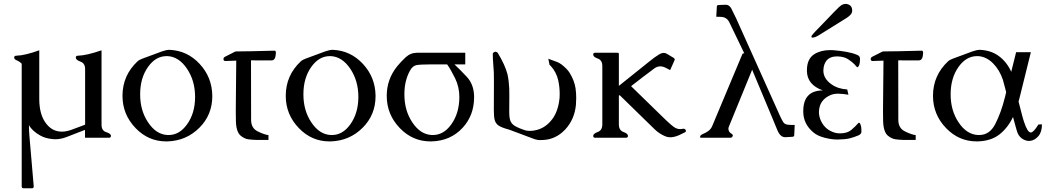

<svg xmlns="http://www.w3.org/2000/svg" viewBox="-20 -716 5466 998"><path d="M422.4 -356.9Q422.4 -387.2 398.2 -395.8Q374 -404.3 374 -416.5Q374 -426.3 383.8 -426.3Q408.2 -427.2 438.5 -434.1Q469.7 -441.4 507.8 -454.6V-67.4Q507.8 -36.6 532.2 -29.1Q556.6 -21.5 556.6 -9.8Q556.6 0 546.9 0H421.9V-41L323.7 -2.9Q294.9 7.8 266.6 7.8Q259.3 7.8 252 6.8Q216.3 3.4 189.9 -11.2Q147 -35.2 130.4 -65.9Q130.4 -40 132.8 -10.3L155.3 252.4V253.4Q155.3 262.7 145.5 262.7H102.1Q92.8 262.7 92.8 252.4V-384.8Q81.5 -396.5 67.6 -402.1Q53.7 -407.7 53.7 -416.5Q53.7 -426.3 63.5 -426.3Q89.8 -427.2 119.1 -434.6Q135.7 -438.5 151.4 -443.6Q167 -448.7 184.1 -454.6V-201.2Q184.1 -117.2 222.2 -70.8Q253.9 -31.7 301.3 -31.7Q325.2 -31.7 353 -42L422.4 -67.9Z M861.3 -457Q953.6 -453.1 1017.8 -383.8Q1082 -314.5 1083.5 -219.2V-216.3Q1083.5 -119.1 1016.6 -52.2Q948.2 16.1 850.1 19H843.8Q751.5 19 685.1 -49.8Q616.7 -120.6 616.7 -217.8V-219.2Q617.2 -324.7 695.3 -397.5Q704.6 -405.8 722.4 -412.1Q740.2 -418.5 775.4 -431.6Q795.9 -439.5 821.3 -448.7Q845.2 -457 859.9 -457ZM851.6 -424.3H845.7Q790 -424.3 750.5 -369.6Q708.5 -311.5 708.5 -226.6V-224.6Q708.5 -141.1 750 -79.6Q791.5 -17.1 850.6 -14.2H856.9Q912.1 -14.2 951.7 -68.8Q993.7 -126.5 994.1 -211.4Q994.1 -296.4 952.1 -358.6Q910.2 -420.9 851.6 -424.3Z M1284.7 -402.3 1285.2 -92.8Q1285.2 -49.8 1319.6 -33Q1354 -16.1 1375.5 -13.7V11.2H1309.6Q1291 10.7 1270.8 8.1Q1250.5 5.4 1231 -10.7Q1206.5 -31.2 1206.1 -92.3Q1205.6 -118.7 1205.6 -142.1Q1205.6 -173.3 1206.1 -199.7L1208 -400.9Q1171.9 -399.9 1153.8 -398.9H1151.4Q1142.1 -398.9 1141.6 -408.2V-409.2Q1141.6 -417 1150.4 -421.4Q1159.7 -425.3 1189.9 -441.4Q1195.8 -444.3 1198.2 -445.8Q1204.1 -448.7 1208 -448.7L1286.1 -449.7L1406.7 -452.6H1407.2Q1414.1 -452.6 1414.1 -440.4Q1414.1 -434.1 1412.1 -423.8Q1408.2 -401.9 1390.6 -401.9Z M1710 -457Q1802.2 -453.1 1866.5 -383.8Q1930.7 -314.5 1932.1 -219.2V-216.3Q1932.1 -119.1 1865.2 -52.2Q1796.9 16.1 1698.7 19H1692.4Q1600.1 19 1533.7 -49.8Q1465.3 -120.6 1465.3 -217.8V-219.2Q1465.8 -324.7 1543.9 -397.5Q1553.2 -405.8 1571 -412.1Q1588.9 -418.5 1624 -431.6Q1644.5 -439.5 1669.9 -448.7Q1693.8 -457 1708.5 -457ZM1700.2 -424.3H1694.3Q1638.7 -424.3 1599.1 -369.6Q1557.1 -311.5 1557.1 -226.6V-224.6Q1557.1 -141.1 1598.6 -79.6Q1640.1 -17.1 1699.2 -14.2H1705.6Q1760.7 -14.2 1800.3 -68.8Q1842.3 -126.5 1842.8 -211.4Q1842.8 -296.4 1800.8 -358.6Q1758.8 -420.9 1700.2 -424.3Z M2220.2 -381.3Q2161.6 -381.3 2142.8 -377Q2124 -372.6 2110.4 -347.7Q2082 -295.9 2082 -226.6V-224.6Q2082 -141.1 2123.5 -79.6Q2165 -17.1 2224.1 -14.2H2230.5Q2285.6 -14.2 2325.2 -68.8Q2367.2 -126.5 2367.7 -211.4Q2367.7 -264.2 2345.5 -309.3Q2323.2 -354.5 2304.2 -381.3ZM2398.4 -441.9V-381.3H2342.3Q2371.6 -354 2407 -315.9Q2442.4 -277.8 2444.3 -217.3V-210Q2444.3 -116.2 2384.3 -51.3Q2321.8 16.1 2223.6 19H2217.3Q2125 19 2058.6 -49.8Q1990.2 -120.6 1990.2 -217.8V-219.2Q1990.7 -304.2 2043.9 -370.6Q2063.5 -395 2088.9 -418.5Q2114.3 -441.9 2148.9 -441.9Z M2627 -42Q2585.4 -53.2 2570.8 -64Q2556.2 -74.2 2551.3 -92.8Q2546.9 -108.9 2546.9 -144L2547.4 -288.6Q2547.4 -325.2 2546.9 -339.4Q2545.4 -368.7 2543.5 -388.7Q2541.5 -408.7 2541.5 -436.5Q2541.5 -441.9 2550.8 -446.3Q2552.7 -447.3 2555.2 -447.3Q2560.1 -447.3 2566.9 -441.9Q2605.5 -377.9 2617.7 -330.6Q2625 -298.8 2627 -256.3Q2627.4 -240.7 2627.4 -223.6V-206.5Q2627 -179.7 2627 -146V-133.3Q2627 -112.8 2629.4 -101.1Q2632.8 -79.6 2647.9 -67.4Q2661.6 -55.7 2698.7 -42.5Q2711.9 -37.1 2723.6 -36.1Q2729.5 -35.6 2735.4 -35.6Q2753.4 -35.6 2772 -41Q2818.8 -53.7 2851.6 -98.1Q2882.8 -141.1 2888.7 -209Q2889.2 -218.8 2889.2 -229Q2889.2 -263.2 2881.8 -297.9Q2871.6 -342.3 2842.3 -373.5Q2840.3 -376 2836.4 -378.9L2830.1 -410.6L2875.5 -394Q2887.2 -389.2 2898.9 -380.9Q2928.2 -357.9 2940.9 -337.4Q2965.8 -296.9 2971.7 -256.8Q2975.1 -232.9 2975.1 -206.5Q2975.1 -189 2973.6 -170.4Q2966.3 -95.2 2918 -43Q2868.7 9.3 2801.8 11.7Q2794.9 12.2 2782.2 12.2Q2770 11.2 2757.3 6.8Z M3196.8 -69.3Q3196.8 -38.6 3220.5 -30Q3244.1 -21.5 3244.1 -9.8Q3244.1 0 3233.9 0H3073.2Q3063.5 0 3063.5 -9.8Q3063.5 -21.5 3087.2 -30Q3110.8 -38.6 3110.8 -69.3V-372.6Q3110.8 -403.3 3087.2 -411.6Q3063.5 -419.9 3063.5 -432.1Q3063.5 -441.9 3073.2 -441.9H3188.5Q3196.8 -441.9 3196.8 -436V-269.5L3354.5 -396Q3383.3 -419.4 3405.8 -433.1Q3418.5 -440.9 3430.2 -440.9Q3438.5 -440.9 3446.3 -436.5L3481.9 -415Q3487.3 -411.1 3487.3 -406.7Q3487.3 -404.3 3485.8 -401.9L3463.4 -351.6L3439.9 -363.8Q3425.3 -371.1 3412.1 -371.1Q3396 -371.1 3381.8 -360.8Q3316.9 -312.5 3260.3 -268.1L3425.8 -106.9Q3476.6 -57.1 3492.2 -50.3Q3502.9 -44.9 3514.6 -44.9Q3519.5 -44.9 3524.4 -45.9Q3528.3 -46.9 3531.7 -46.9Q3541 -46.9 3544.4 -40Q3545.4 -37.6 3545.4 -35.2Q3545.4 -30.8 3540.5 -28.3L3510.3 -13.7Q3484.9 -2.4 3463.9 -2.4Q3449.7 -2.4 3437.5 -7.8Q3406.7 -20.5 3381.3 -45.4L3200.7 -221.7L3196.8 -218.3Z M4086.9 -66.9 4110.8 -66.4 4108.4 -13.7Q4108.4 -5.9 4099.6 -4.9L4063 -2.9H4061Q4035.6 -2.9 4020.5 -40Q4004.9 -78.1 3996.1 -99.1L3889.6 -353.5L3769 -58.6Q3766.1 -51.8 3766.1 -45.9Q3766.1 -42 3767.6 -38.1Q3771.5 -26.9 3781.7 -21.5Q3789.1 -17.1 3789.1 -12.2Q3789.1 -10.3 3788.6 -8.8Q3784.7 0 3776.4 0H3624.5Q3618.7 0 3618.7 -3.9Q3618.7 -5.9 3620.1 -8.8Q3622.6 -15.1 3635 -20.3Q3647.5 -25.4 3659.2 -33.2Q3674.8 -43.5 3682.1 -61L3832.5 -419.9Q3837.9 -434.6 3839.4 -436.5Q3841.3 -439 3848.6 -439L3770.5 -601.1Q3757.3 -627.4 3726.6 -628.4L3703.1 -628.9L3706.1 -681.6V-683.1Q3706.1 -688.5 3714.8 -689.9L3751.5 -691.4H3752.4Q3770.5 -691.4 3781.2 -671.9Q3792 -651.4 3806.2 -621.1L4034.7 -112.8Q4043.9 -92.8 4052.2 -79.8Q4060.5 -66.9 4086.9 -66.9Z M4236.8 -533.2Q4216.3 -520.5 4204.1 -520.5Q4202.6 -520.5 4201.7 -521Q4197.3 -521.5 4197.3 -524.4Q4197.3 -531.2 4214.4 -548.8L4271 -607.4Q4282.7 -619.1 4313 -651.1Q4343.3 -683.1 4355 -689.9Q4364.7 -695.8 4375.5 -695.8Q4383.3 -695.8 4391.1 -692.4Q4409.7 -684.6 4409.7 -661.6Q4409.7 -648.4 4399.9 -638.4Q4390.1 -628.4 4380.4 -622.6ZM4333 9.3Q4302.2 9.3 4265.6 -0.2Q4229 -9.8 4208.5 -27.3Q4155.8 -70.8 4155.3 -134.8V-138.7Q4155.3 -245.1 4256.8 -246.1Q4174.8 -275.4 4174.3 -347.7V-350.6Q4174.3 -411.1 4213.9 -435.1Q4247.6 -455.6 4294.9 -455.6Q4303.7 -455.6 4312.5 -455.1Q4347.7 -452.1 4379.6 -446.5Q4411.6 -440.9 4435.5 -430.7Q4448.7 -425.3 4450.2 -413.6V-408.7Q4450.2 -389.6 4446.8 -379.9Q4441.9 -366.7 4437 -366.7Q4435.1 -366.7 4433.1 -368.7Q4429.7 -372.6 4421.9 -381.3Q4408.2 -395.5 4387.5 -408.7Q4366.7 -421.9 4332.5 -422.9H4331.1Q4294.9 -422.9 4276.4 -401.4Q4260.3 -381.3 4259.8 -349.1Q4259.8 -307.6 4301.8 -277.8Q4335.4 -253.9 4383.8 -251L4390.1 -223.6Q4365.7 -228 4338.4 -229H4335Q4309.1 -229 4288.6 -217.8Q4252 -198.7 4241.2 -163.6Q4236.8 -148.4 4236.8 -133.3Q4236.8 -113.3 4245.1 -92.8Q4264.2 -47.4 4307.6 -30.3Q4324.7 -23.4 4342.3 -22.9H4348.1Q4383.8 -22.9 4404.8 -40.5Q4426.8 -59.1 4440.4 -75.2Q4442.9 -78.1 4445.3 -78.1Q4451.2 -78.1 4456.1 -57.6Q4457.5 -49.3 4457.5 -36.6V-29.8Q4456.1 -18.6 4442.9 -12.7Q4418.9 -2.4 4396.2 3.2Q4373.5 8.8 4333 9.3Z M4648.9 -402.3 4649.4 -92.8Q4649.4 -49.8 4683.8 -33Q4718.3 -16.1 4739.7 -13.7V11.2H4673.8Q4655.3 10.7 4635 8.1Q4614.7 5.4 4595.2 -10.7Q4570.8 -31.2 4570.3 -92.3Q4569.8 -118.7 4569.8 -142.1Q4569.8 -173.3 4570.3 -199.7L4572.3 -400.9Q4536.1 -399.9 4518.1 -398.9H4515.6Q4506.3 -398.9 4505.9 -408.2V-409.2Q4505.9 -417 4514.6 -421.4Q4523.9 -425.3 4554.2 -441.4Q4560.1 -444.3 4562.5 -445.8Q4568.4 -448.7 4572.3 -448.7L4650.4 -449.7L4771 -452.6H4771.5Q4778.3 -452.6 4778.3 -440.4Q4778.3 -434.1 4776.4 -423.8Q4772.5 -401.9 4754.9 -401.9Z M5074.2 -457Q5133.3 -454.1 5173.8 -423.1Q5214.4 -392.1 5236.3 -342.8Q5243.7 -372.1 5249.8 -396.7Q5255.9 -421.4 5261.7 -444.8H5338.4Q5327.6 -401.4 5317.1 -358.9Q5306.6 -316.4 5280.8 -212.4Q5276.9 -195.8 5274.4 -188Q5282.7 -155.8 5289.6 -128.9Q5296.4 -102.1 5302.7 -83Q5320.8 -27.3 5337.9 -27.3H5338.4Q5352.5 -27.8 5377.4 -68.8L5396 -69.8Q5396 -29.8 5377.4 -8.3Q5358.9 13.2 5335.4 16.1Q5332 16.6 5329.1 16.6Q5310.5 16.6 5292.5 4.4Q5271.5 -9.8 5263.7 -42Q5259.8 -56.6 5255.1 -73Q5250.5 -89.4 5245.6 -107.9Q5218.8 -51.8 5175.5 -17.6Q5132.3 16.6 5063 19H5056.6Q4964.4 19 4897.9 -49.8Q4829.6 -120.6 4829.6 -217.8V-219.2Q4830.1 -324.7 4908.2 -397.5Q4917.5 -405.8 4935.3 -412.1Q4953.1 -418.5 4988.3 -431.6Q5008.8 -439.5 5034.2 -448.7Q5058.1 -457 5072.8 -457ZM5210 -236.8Q5205.6 -253.4 5201.4 -270Q5197.3 -286.6 5192.9 -301.3Q5175.3 -353.5 5141.1 -387.5Q5106.9 -421.4 5064.5 -424.3H5058.6Q5002.9 -424.3 4963.4 -369.6Q4921.4 -311.5 4921.4 -226.6V-224.6Q4921.4 -141.1 4962.9 -79.6Q5004.4 -17.1 5063.5 -14.2H5069.8Q5124 -14.2 5153.3 -71.3Q5184.1 -131.3 5204.1 -212.4Q5208 -229 5210 -236.8Z"/></svg>

Font: Caudex
Style: Regular
Weight: 400
Version: Version 1.01